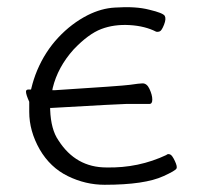

<svg xmlns="http://www.w3.org/2000/svg" viewBox="-20 -500 562 532"><path d="M131 -250Q319 -262 340 -265Q367 -269 375 -269Q387 -269 394 -254Q402 -237 402 -224Q402 -212 394 -212H330Q316 -212 124 -201H119V-196Q121 -141 142 -111Q190 -36 275 -36Q364 -34 442 -71V-72H443Q446 -74 451.5 -72Q457 -70 464.5 -54Q472 -38 469 -33Q466 -27 433 -12Q381 12 270 12Q217 12 168 -12Q119 -36 90 -86Q61 -137 61 -190V-216V-217V-218Q52 -238 52 -246Q52 -252 59 -252H62H66L67 -256Q73 -281 83 -305Q105 -357 141.5 -396Q178 -435 223 -458Q261 -477 298 -479Q356 -483 394 -473Q432 -464 436.5 -456Q441 -448 434.5 -431.5Q428 -415 422.5 -413Q417 -411 414 -412H413Q382 -428 339 -430.5Q296 -433 260.5 -419.5Q225 -406 184 -363Q140 -314 126 -256L125 -250Z"/></svg>

Font: ToneOZ-Pinyin-WenKai-Light
Style: Light
Weight: 300
Designer: Fontworks Inc.
Foundry: ToneOZ
Version: Version 0.240331